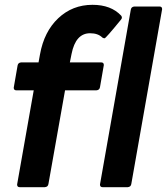

<svg xmlns="http://www.w3.org/2000/svg" viewBox="-20 -777 693 797"><path d="M166 0H62Q51 0 51 -11L120 -402H48Q37 -402 37 -413L53 -505Q55 -517 68 -518H140L146 -551Q163 -646 222 -701.5Q281 -757 364 -757Q441 -757 483 -712Q486 -708 486 -704Q486 -699 481 -694Q419 -618 414 -618Q410 -618 405 -621Q387 -639 354 -639Q294 -639 277 -553L270 -518H400Q411 -518 411 -507L395 -415Q393 -403 380 -402H250L181 -13Q179 -1 166 0ZM510 0H406Q395 0 395 -11L523 -737Q525 -749 538 -750H642Q653 -750 653 -739L525 -13Q523 -1 510 0Z"/></svg>

Font: YamahaIndonesia935. App
Style: Bold Italic
Weight: 700
Italic angle: -10°
Designer: Dalton Maag Ltd
Foundry: Dalton Maag Ltd
Version: Version 1.002; January 01, 2024; Regular/Italic